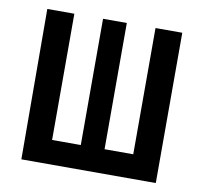

<svg xmlns="http://www.w3.org/2000/svg" viewBox="-66 -621 733 692"><g transform="rotate(10 300.0 -275.0)"><path d="M55 0 53 -550H152V-88H257V-550H344V-88H449V-550H547V0Z"/></g></svg>

Font: Pitagon Sans Mono SemiBold
Style: Regular
Weight: 600
Monospace: yes
Designer: Travis Tran
Foundry: Pitagon
Version: Version 1.001; ttfautohint (v1.8.4.7-5d5b);gftools[0.9.26]